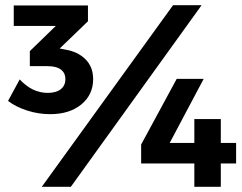

<svg xmlns="http://www.w3.org/2000/svg" viewBox="-20 -720 932 740"><path d="M339 -415Q339 -355 293.5 -317.5Q248 -280 173 -280Q128 -280 84.5 -294Q41 -308 11 -331L56 -414Q104 -362 164 -362Q196 -362 214 -376Q232 -390 232 -415Q232 -439 214.5 -452Q197 -465 164 -465H95V-523L195 -620H33V-699H319V-638L210 -533L231 -529Q280 -521 309.5 -491.5Q339 -462 339 -415ZM647 -700H757L253 0H141ZM661 -416H765L634 -169H729V-261H831V-169H890V-90H831V0H729V-90H524V-163Z"/></svg>

Font: Montserrat arm2 SemiBold
Style: Regular
Weight: 600
Designer: Julieta Ulanovsky
Foundry: Julieta Ulanovsky
Version: Version 6.000